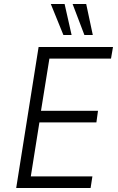

<svg xmlns="http://www.w3.org/2000/svg" viewBox="-20 -940 590 960"><path d="M61 0 173 -705H545L535 -647H227L185 -386H470L462 -328H177L134 -58H442L433 0ZM402 -765 343 -920H411L444 -765ZM297 -765 234 -920H303L338 -765Z"/></svg>

Font: Nunito Sans 7pt Condensed Light
Style: Italic
Weight: 300
Width: 3
Italic angle: -9°
Designer: Vernon Adams
Foundry: Vernon Adams
Version: Version 3.101;gftools[0.9.27]